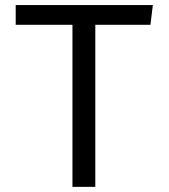

<svg xmlns="http://www.w3.org/2000/svg" viewBox="-20 -726 655 746"><path d="M350.3 -629.7V0H261.5V-629.7H41V-706.2H573.8L564.6 -629.7Z"/></svg>

Font: FiraCode Nerd Font Mono
Style: Regular
Weight: 400
Monospace: yes
Designer: Carrois Corporate, Edenspiekermann AG, Nikita Prokopov
Foundry: Carrois Corporate, Edenspiekermann AG, Nikita Prokopov
Version: Version 6.002;Nerd Fonts 3.4.0